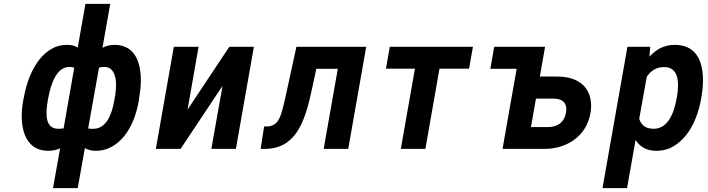

<svg xmlns="http://www.w3.org/2000/svg" viewBox="-20 -770 3662 993"><path d="M291 -3 254 203H382L419 -4C435 5 453 10 476 10C505 10 532 3 556 -10C630 -50 678 -136 698 -250L699 -260C706 -301 710 -338 708 -372C704 -461 670 -538 572 -538C548 -538 528 -532 510 -523L550 -750H422L382 -524C367 -533 351 -538 327 -538C298 -538 272 -532 248 -518C173 -476 123 -379 102 -260L100 -250C93 -212 91 -178 93 -146C99 -62 136 10 230 10C252 10 274 5 291 -3ZM463 -104C453 -103 444 -104 436 -106L492 -420C500 -423 509 -424 519 -424C534 -424 546 -420 555 -411C584 -383 585 -326 573 -260L571 -250C558 -176 529 -104 463 -104ZM364 -420 309 -106C301 -105 291 -104 282 -104C215 -104 214 -175 227 -250L229 -260C243 -337 272 -424 340 -424C349 -424 356 -421 364 -420Z M1166 -528 950 -203 1007 -528H879L786 0H914L1131 -326L1073 0H1200L1293 -528Z M1874 -528H1513L1464 -303C1457 -269 1450 -240 1444 -216C1430 -159 1414 -116 1360 -116H1346L1328 0H1349C1506 0 1556 -133 1592 -303L1616 -414H1727L1654 0H1781Z M2406 -415 2426 -528H1996L1976 -415H2126L2053 0H2180L2253 -415Z M2536 -528 2516 -414H2652L2579 0H2796C2828 0 2858 -5 2885 -14C2955 -38 3017 -91 3034 -186C3039 -214 3038 -239 3033 -262C3017 -334 2956 -374 2862 -374H2772L2799 -528ZM2907 -186C2898 -136 2862 -113 2816 -113H2726L2752 -260H2842C2890 -260 2916 -237 2907 -186Z M3339 -477 3343 -528H3225L3096 203H3223L3267 -46C3288 -14 3320 10 3374 10C3404 10 3432 4 3457 -10C3533 -51 3585 -141 3606 -259L3608 -270C3615 -310 3617 -347 3615 -380C3609 -469 3570 -538 3470 -538C3413 -538 3372 -513 3339 -477ZM3361 -104C3318 -104 3295 -124 3286 -156L3325 -373C3346 -404 3373 -423 3416 -423C3487 -423 3495 -349 3481 -270L3479 -259C3465 -180 3432 -104 3361 -104Z"/></svg>

Font: Asimov
Style: NarIt
Weight: 500
Designer: Google
Version: Version 2.000980; 2014